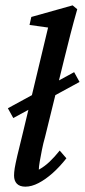

<svg xmlns="http://www.w3.org/2000/svg" viewBox="-20 -699 321 727"><path d="M76.2 7.8Q54.7 7.8 43.9 -3.4Q33.2 -14.6 33.2 -34.2Q33.2 -45.9 35.6 -61.5Q38.1 -77.1 45.4 -108.9Q52.7 -140.6 67.4 -199.2L162.1 -594.7L91.8 -604.5L98.6 -634.8L254.9 -678.7L272.5 -664.1Q258.8 -616.2 247.1 -570.8Q235.4 -525.4 222.7 -473.6L150.4 -179.7Q143.6 -156.2 138.7 -131.3Q133.8 -106.4 130.4 -86.9Q127 -67.4 127 -56.6Q148.4 -68.4 167.5 -86.4Q186.5 -104.5 206.1 -128.9L231.4 -99.6Q207 -68.4 179.7 -43.9Q152.3 -19.5 126 -5.9Q99.6 7.8 76.2 7.8ZM30.3 -252 9.8 -289.1 260.7 -425.8 281.2 -388.7Z"/></svg>

Font: Crimson Pro Medium
Style: Italic
Weight: 500
Italic angle: -12°
Designer: Jacques Le Bailly
Foundry: Baron von Fonthausen
Version: Version 1.003